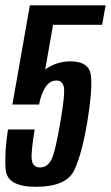

<svg xmlns="http://www.w3.org/2000/svg" viewBox="-26 -695 416 720"><path d="M108.5 5.5Q0 5.5 -4.8 -60Q-9.5 -125.5 4 -209.5H104Q89 -120 93.5 -93.5Q98 -67 124.5 -67Q150.5 -67 165.8 -94.5Q181 -122 201 -241Q218.5 -343.5 213.5 -368.2Q208.5 -393 185.5 -393Q161 -393 144.8 -368.8Q128.5 -344.5 120.5 -303H20.5L86 -675H370L357 -602H173L143.5 -434.5Q186.5 -465 238 -465Q311 -465 315.5 -407.5Q320 -350 302 -242Q282.5 -122 253.2 -58.2Q224 5.5 108.5 5.5Z"/></svg>

Font: Anybody Condensed Medium
Style: Italic
Weight: 500
Width: 3
Italic angle: -10°
Designer: Tyler Finck
Foundry: Etcetera Type Company
Version: Version 1.010; ttfautohint (v1.8.3) -l 8 -r 50 -G 200 -x 14 